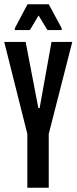

<svg xmlns="http://www.w3.org/2000/svg" viewBox="-23 -886 361 906"><path d="M106 0V-254L-3 -688H98L158 -376H164L220 -688H318L207 -254V0ZM47 -744V-753L107 -866H207L268 -753V-744H201L159 -813L118 -744Z"/></svg>

Font: Saira UltraCondensed
Style: Bold
Weight: 700
Width: 1
Designer: Hector Gatti with collaboration of the Omnibus-Type team
Foundry: Omnibus-Type
Version: Version 1.101